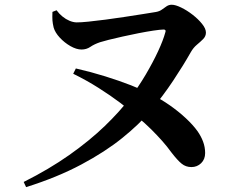

<svg xmlns="http://www.w3.org/2000/svg" viewBox="-20 -748 1040 801"><path d="M78.8 11.1Q184.3 -41.7 269.1 -101.4Q353.8 -161.2 417.2 -222.3Q480.5 -283.5 521.6 -338Q557.9 -385.9 588.1 -437.1Q618.2 -488.3 639.7 -534.5Q661.1 -580.8 669.7 -613Q672 -619.1 670.1 -621.9Q668.3 -624.8 662.2 -624.8Q647.9 -624.5 619.8 -620.3Q591.8 -616.1 558.1 -609.5Q524.5 -602.9 491.5 -595.5Q458.4 -588.2 433.2 -581.8Q407.9 -575.3 397.1 -571.8Q372.9 -563.5 356.8 -552.4Q340.7 -541.4 320.2 -541.4Q298.7 -541.4 273.7 -555.7Q248.7 -570.1 229.3 -591.1Q209.8 -612.2 203.8 -633.1Q199.8 -649.9 198.8 -662.9Q197.9 -676 198.8 -698.4L215.9 -705.2Q227 -690.1 240.9 -678.9Q254.7 -667.7 270 -661.3Q285.3 -654.9 299.4 -654.6Q316.3 -654.4 348.9 -657.7Q381.5 -661.1 421.1 -666.2Q460.8 -671.4 501 -677.6Q541.3 -683.8 575.7 -689.2Q610.1 -694.6 630.4 -698Q645.8 -700.7 655.8 -708.3Q665.9 -715.9 675.3 -722Q684.7 -728.2 696.6 -728.2Q711.9 -728.2 735.8 -716.6Q759.8 -705 783.5 -686.6Q807.2 -668.2 823.1 -648.3Q839.1 -628.4 839.1 -612.1Q839.1 -596.6 827.4 -584.9Q815.8 -573.3 801.1 -561.1Q786.5 -548.9 776 -530.4Q745.8 -476.7 702.7 -411.8Q659.6 -346.9 607.1 -284.3Q562.2 -230.6 490.6 -172.7Q419 -114.8 318.9 -61.5Q218.7 -8.1 88.9 32.7ZM778.6 -51Q755.3 -51 738.1 -64.9Q720.8 -78.8 695.6 -111.4Q677.4 -136.6 657.2 -159.4Q637 -182.2 612 -207.2Q587 -232.2 551.5 -262Q523 -287.9 482 -318.8Q441 -349.7 391.1 -381.3Q341.2 -412.9 285.4 -440.3L296.5 -462.4Q360.3 -447.8 418.7 -429.6Q477 -411.4 526.2 -392.3Q575.4 -373.1 611 -354.5Q651.9 -334.3 688.9 -308.3Q725.8 -282.3 755.5 -254.6Q785.2 -226.8 803.3 -201.7Q818.7 -180.1 827.2 -157.2Q835.8 -134.2 835.8 -109.5Q835.8 -83.4 819.1 -67.2Q802.4 -51 778.6 -51Z"/></svg>

Font: Noto Serif KR ExtraLight
Style: Regular
Weight: 200
Designer: Ryoko NISHIZUKA 西塚涼子 (kana & ideographs); Frank Grießhammer (Latin, Greek & Cyrillic); Wenlong ZHANG 张文龙 (bopomofo); San
Foundry: Adobe
Version: Version 2.002-H1;hotconv 1.1.0;makeotfexe 2.6.0